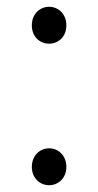

<svg xmlns="http://www.w3.org/2000/svg" viewBox="-20 -534 290 567"><path d="M125 -405C152 -405 176 -425 176 -459C176 -493 152 -514 125 -514C98 -514 74 -493 74 -459C74 -425 98 -405 125 -405ZM125 13C152 13 176 -8 176 -41C176 -75 152 -96 125 -96C98 -96 74 -75 74 -41C74 -8 98 13 125 13Z"/></svg>

Font: Noto Sans KR Light
Style: Regular
Weight: 300
Designer: Ryoko NISHIZUKA 西塚涼子 (kana, bopomofo & ideographs); Paul D. Hunt (Latin, Greek & Cyrillic); Sandoll Communications 산돌커뮤니
Foundry: Adobe
Version: Version 2.004;hotconv 1.0.118;makeotfexe 2.5.65603